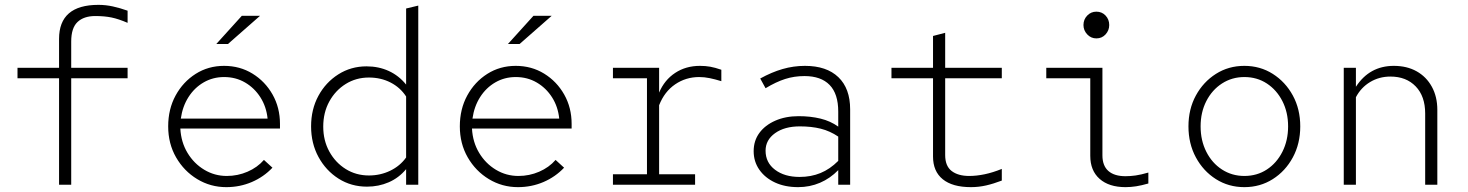

<svg xmlns="http://www.w3.org/2000/svg" viewBox="-20 -760 6040 790"><path d="M223 0V-438H52V-481H223V-600Q223 -740 385 -740Q415 -740 444.5 -733.5Q474 -727 505 -716V-666Q468 -682 439 -688Q410 -694 372 -694Q325 -694 299 -669.5Q273 -645 273 -589V-481H505V-438H273V0Z M911 10Q846 10 791.5 -23Q737 -56 704.5 -112.5Q672 -169 672 -240Q672 -311 702.5 -367Q733 -423 785 -456Q837 -489 902 -489Q967 -489 1019 -457Q1071 -425 1101.5 -371Q1132 -317 1132 -250V-231H722Q725 -175 751.5 -131Q778 -87 820.5 -61.5Q863 -36 913 -36Q958 -36 998.5 -53.5Q1039 -71 1066 -102L1101 -70Q1065 -32 1016 -11Q967 10 911 10ZM724 -272H1081Q1076 -321 1051.5 -359.5Q1027 -398 988.5 -420.5Q950 -443 902 -443Q856 -443 818 -421Q780 -399 755.5 -360.5Q731 -322 724 -272ZM870 -579 975 -695H1050L918 -579Z M1490 8Q1425 8 1373 -25Q1321 -58 1290.5 -114Q1260 -170 1260 -240Q1260 -310 1290 -365.5Q1320 -421 1372 -454Q1424 -487 1488 -487Q1538 -487 1579.5 -468Q1621 -449 1651 -412V-725L1701 -737V0H1651V-64Q1621 -28 1579.5 -10Q1538 8 1490 8ZM1498 -38Q1545 -38 1585.5 -57.5Q1626 -77 1651 -112V-363Q1627 -400 1587 -420.5Q1547 -441 1498 -441Q1445 -441 1402.5 -414.5Q1360 -388 1335 -342.5Q1310 -297 1310 -239Q1310 -182 1335 -136.5Q1360 -91 1402.5 -64.5Q1445 -38 1498 -38Z M2111 10Q2046 10 1991.5 -23Q1937 -56 1904.5 -112.5Q1872 -169 1872 -240Q1872 -311 1902.5 -367Q1933 -423 1985 -456Q2037 -489 2102 -489Q2167 -489 2219 -457Q2271 -425 2301.5 -371Q2332 -317 2332 -250V-231H1922Q1925 -175 1951.5 -131Q1978 -87 2020.5 -61.5Q2063 -36 2113 -36Q2158 -36 2198.5 -53.5Q2239 -71 2266 -102L2301 -70Q2265 -32 2216 -11Q2167 10 2111 10ZM1924 -272H2281Q2276 -321 2251.5 -359.5Q2227 -398 2188.5 -420.5Q2150 -443 2102 -443Q2056 -443 2018 -421Q1980 -399 1955.5 -360.5Q1931 -322 1924 -272ZM2070 -579 2175 -695H2250L2118 -579Z M2502 0V-43H2642V-438H2502V-481H2692V-379Q2714 -431 2758 -460Q2802 -489 2860 -489Q2883 -489 2902.5 -485.5Q2922 -482 2948 -473V-426Q2922 -434 2900 -438.5Q2878 -443 2857 -443Q2802 -443 2758 -413Q2714 -383 2692 -327V-43H2840V0Z M3264 10Q3210 10 3169 -9Q3128 -28 3104.5 -61.5Q3081 -95 3081 -138Q3081 -181 3104.5 -213Q3128 -245 3170 -263.5Q3212 -282 3266 -282Q3315 -282 3356 -272Q3397 -262 3429 -239V-301Q3429 -374 3393.5 -410.5Q3358 -447 3290 -447Q3248 -447 3210.5 -435Q3173 -423 3130 -397L3108 -437Q3155 -463 3200 -476Q3245 -489 3292 -489Q3381 -489 3429.5 -442.5Q3478 -396 3478 -310V0H3429V-60Q3396 -26 3354 -8Q3312 10 3264 10ZM3130 -140Q3130 -91 3169 -61.5Q3208 -32 3270 -32Q3317 -32 3356 -48Q3395 -64 3429 -98V-198Q3395 -221 3357 -230.5Q3319 -240 3271 -240Q3208 -240 3169 -212Q3130 -184 3130 -140Z M3975 10Q3899 10 3859 -22.5Q3819 -55 3819 -116V-438H3648V-481H3819V-612L3869 -625V-481H4102V-438H3869V-122Q3869 -77 3895.5 -56.5Q3922 -36 3968 -36Q3998 -36 4031.5 -43Q4065 -50 4102 -65V-17Q4068 -4 4037.5 3Q4007 10 3975 10Z M4491 -602Q4469 -602 4453.5 -618.5Q4438 -635 4438 -657Q4438 -680 4453.5 -696Q4469 -712 4491 -712Q4514 -712 4529 -696Q4544 -680 4544 -657Q4544 -635 4529 -618.5Q4514 -602 4491 -602ZM4611 10Q4543 10 4504.5 -24Q4466 -58 4466 -119V-438H4285V-481H4516V-121Q4516 -78 4540.5 -56.5Q4565 -35 4611 -35Q4631 -35 4652.5 -38Q4674 -41 4705 -50V-5Q4677 3 4655 6.5Q4633 10 4611 10Z M5100 10Q5035 10 4983 -23Q4931 -56 4900.5 -112.5Q4870 -169 4870 -240Q4870 -311 4900.5 -367Q4931 -423 4983 -456Q5035 -489 5100 -489Q5165 -489 5217 -456Q5269 -423 5299.5 -367Q5330 -311 5330 -240Q5330 -169 5299.5 -112.5Q5269 -56 5217 -23Q5165 10 5100 10ZM5100 -36Q5152 -36 5192.5 -62.5Q5233 -89 5256.5 -135.5Q5280 -182 5280 -240Q5280 -298 5256.5 -344Q5233 -390 5192.5 -416.5Q5152 -443 5100 -443Q5049 -443 5008 -416.5Q4967 -390 4943.5 -344Q4920 -298 4920 -240Q4920 -182 4943.5 -135.5Q4967 -89 5008 -62.5Q5049 -36 5100 -36Z M5509 0V-481H5559V-403Q5615 -489 5715 -489Q5769 -489 5809 -466.5Q5849 -444 5871.5 -403Q5894 -362 5894 -308V0H5844V-293Q5844 -364 5805 -404.5Q5766 -445 5701 -445Q5655 -445 5617.5 -422.5Q5580 -400 5559 -360V0Z"/></svg>

Font: Red Hat Mono VF Light
Style: Regular
Weight: 300
Monospace: yes
Designer: Pentagram, MCKL
Foundry: Pentagram, MCKL
Version: Version 1.023